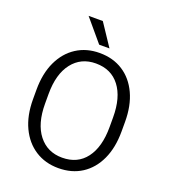

<svg xmlns="http://www.w3.org/2000/svg" viewBox="-162 -1021 1006 1146"><g transform="rotate(20 341.5 -448.0)"><path d="M622.6 -385.7V-325.2Q622.6 -222.2 587.9 -147Q553.2 -71.8 490.2 -31Q427.2 9.8 341.8 9.8Q258.3 9.8 194.8 -31Q131.3 -71.8 95.7 -147Q60.1 -222.2 60.1 -325.2V-385.7Q60.1 -488.8 95.5 -564Q130.9 -639.2 194.1 -679.9Q257.3 -720.7 340.8 -720.7Q426.3 -720.7 489.5 -679.9Q552.7 -639.2 587.6 -564Q622.6 -488.8 622.6 -385.7ZM546.4 -325.2V-386.7Q546.4 -513.2 492.4 -583.7Q438.5 -654.3 340.8 -654.3Q246.6 -654.3 191.7 -583.7Q136.7 -513.2 136.7 -386.7V-325.2Q136.7 -198.2 192.1 -127.4Q247.6 -56.6 341.8 -56.6Q439.5 -56.6 492.9 -127.4Q546.4 -198.2 546.4 -325.2ZM292 -906.2 385.3 -766.1H319.8L201.7 -906.2Z"/></g></svg>

Font: Vazirmatn FD Light
Style: Regular
Weight: 300
Designer: Saber Rastikerdar
Foundry: Saber Rastikerdar
Version: Version 33.003